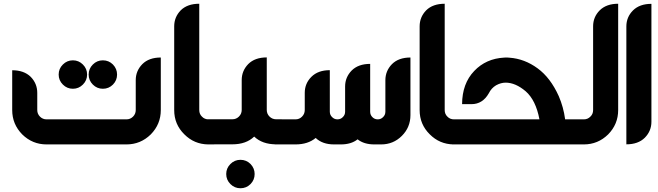

<svg xmlns="http://www.w3.org/2000/svg" viewBox="-20 -774 3526 1029"><path d="M446.8 -374.5Q446.8 -343.3 424.3 -320.8Q401.9 -298.3 370.6 -298.3Q339.4 -298.3 316.9 -320.8Q294.4 -343.3 294.4 -374.5Q294.4 -405.8 316.9 -428.2Q339.4 -450.7 370.6 -450.7Q401.9 -450.7 424.3 -428.2Q446.8 -405.8 446.8 -374.5ZM607.4 -374.5Q607.4 -343.3 585.4 -320.8Q563 -298.3 531.2 -298.3Q500 -298.3 477.5 -320.8Q455.1 -343.3 455.1 -374.5Q455.1 -405.8 477.5 -428.2Q500 -450.7 531.2 -450.7Q563 -450.7 585.4 -428.2Q607.4 -405.3 607.4 -374.5ZM657.7 -134.3Q678.2 -134.3 692.9 -148.9Q707.5 -163.6 707.5 -184.1V-344.7Q707.5 -394 742.7 -430.2Q778.3 -465.8 841.8 -465.8V-184.1Q841.8 -108.4 788.1 -53.7Q733.4 0 657.7 0H229.5Q153.8 0 99.1 -53.7Q45.4 -108.4 45.4 -184.1V-397.5Q108.4 -397.5 144.5 -362.3Q179.7 -326.2 179.7 -276.4V-184.1Q179.7 -163.6 194.3 -148.9Q209 -134.3 229.5 -134.3Z M1095.7 0Q1020.5 -1 967.8 -54.2Q913.6 -107.4 913.6 -184.1V-632.8Q913.6 -682.6 948.7 -718.8Q984.4 -753.9 1047.9 -753.9V-184.1Q1047.9 -162.6 1062.5 -148.9Q1076.2 -134.3 1097.7 -134.3H1127.9V0Z M1344.7 158.7Q1344.7 189.9 1322.8 212.4Q1300.3 234.9 1268.6 234.9Q1237.3 234.9 1214.8 212.4Q1192.4 189.9 1192.4 158.7Q1192.4 127.4 1214.8 105Q1237.3 82.5 1268.6 82.5Q1300.3 82.5 1322.8 105Q1344.7 127.9 1344.7 158.7ZM1275.4 -344.7Q1275.4 -394.5 1310.5 -430.7Q1346.2 -466.3 1409.7 -466.3V-184.6Q1409.7 -164.1 1424.3 -149.4Q1439 -134.8 1459.5 -134.8H1490.2V-0.5H1459.5Q1385.7 -0.5 1342.3 -42Q1299.3 -0.5 1225.6 -0.5H1087.4V-134.8H1225.6Q1246.1 -134.8 1260.7 -149.4Q1275.4 -164.1 1275.4 -184.6Z M1613.3 -276.4Q1613.3 -326.7 1648.9 -362.3Q1684.6 -397.9 1747.6 -397.9V-175.3Q1747.6 -158.2 1759.8 -146.5Q1771.5 -134.3 1788.6 -134.3Q1805.7 -134.3 1817.4 -146.5Q1829.6 -158.2 1829.6 -175.3V-310.5Q1829.6 -359.9 1864.7 -396Q1900.4 -431.6 1963.9 -431.6V-175.3Q1963.9 -158.2 1975.6 -146.5Q1987.3 -134.3 2004.4 -134.3Q2021.5 -134.3 2033.2 -146.5Q2045.4 -158.2 2045.4 -175.3V-344.2Q2045.4 -394 2080.6 -430.2Q2116.2 -465.8 2179.7 -465.8V-157.2Q2179.7 -91.8 2133.8 -45.9Q2087.9 0 2022.5 0H1986.3Q1930.7 0 1896.5 -27.3Q1862.3 0 1806.6 0H1770.5Q1708 0 1671.9 -34.7Q1630.4 0 1563.5 0H1452.1V-134.3H1563.5Q1584.5 -134.3 1598.6 -148.9Q1613.3 -163.6 1613.3 -184.1Z M2411.1 0Q2335.9 -1 2283.2 -54.2Q2229 -107.4 2229 -184.1V-632.8Q2229 -682.6 2264.2 -718.8Q2299.8 -753.9 2363.3 -753.9V-184.1Q2363.3 -162.6 2377.9 -148.9Q2391.6 -134.3 2413.1 -134.3H2443.4V0Z M2871.1 -134.3Q2851.6 -237.3 2797.4 -284.7Q2742.7 -331.1 2689.9 -331.1Q2664.6 -331.1 2638.7 -316.9Q2613.3 -301.8 2599.6 -273.9Q2566.4 -215.8 2506.8 -215.8H2456.5Q2457 -326.2 2521.5 -393.6Q2584.5 -460 2682.1 -465.3H2683.6Q2684.6 -465.8 2689.5 -465.8Q2694.8 -465.8 2700 -465.6Q2705.1 -465.3 2710.4 -464.8Q2791.5 -459 2861.3 -407.7Q2930.2 -357.4 2974.6 -258.8Q3000 -200.2 3008.8 -134.3H3071.3V0H2402.8V-134.3Z M3293 -184.1Q3293 -108.4 3239.3 -53.7Q3184.6 0 3108.9 0H3032.7V-134.3H3108.9Q3129.9 -134.3 3144 -148.9Q3158.7 -162.6 3158.7 -184.1V-632.8Q3158.7 -683.1 3194.3 -718.8Q3230 -753.9 3293 -753.9Z M3471.2 -121.6Q3471.2 -71.8 3436 -36.1Q3400.4 -0.5 3336.9 -0.5V-632.3Q3336.9 -682.6 3372.6 -718.3Q3408.2 -753.4 3471.2 -753.4Z"/></svg>

Font: DimaKhabar
Style: Bold
Weight: 700
Width: 6
Designer: R.Balvardi
Foundry: Dima Software Group
Version: Version 1.00;November 30, 2018;FontCreator 11.5.0.2427 64-bi